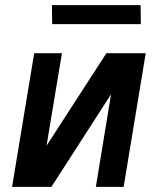

<svg xmlns="http://www.w3.org/2000/svg" viewBox="-20 -727 640 747"><path d="M27 0 113 -520H221L161 -160L394 -520H547L461 0H353L412 -360L180 0ZM183 -633 182 -707H527L528 -633Z"/></svg>

Font: Iosevka Aile Semibold Oblique
Style: Regular
Weight: 600
Italic angle: -9°
Designer: Belleve Invis
Foundry: Belleve Invis
Version: Version 31.1.0; ttfautohint (v1.8.4)